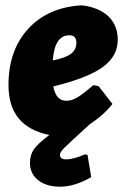

<svg xmlns="http://www.w3.org/2000/svg" viewBox="-20 -504 476 724"><path d="M207 200Q155 200 124 175.5Q93 151 93 110Q93 81 107.5 59.5Q122 38 166 5Q12 -26 12 -183Q12 -314 86 -395Q160 -476 287 -484L303 -482Q362 -471 393 -438Q424 -405 424 -354Q424 -292 367.5 -251Q311 -210 181 -178Q191 -124 230 -124Q250 -124 270.5 -136Q291 -148 332 -183L352 -179L404 -112Q370 -69 319 -36Q238 38 222 54Q206 70 206 80Q206 97 230 97Q256 97 301 78L310 80L324 164Q261 200 207 200ZM241 -371Q186 -371 179 -276Q228 -286 248 -301.5Q268 -317 268 -343Q268 -371 241 -371Z"/></svg>

Font: Alegreya Sans SC Black
Style: Italic
Weight: 900
Italic angle: -7°
Designer: Juan Pablo del Peral
Foundry: Huerta Tipografica
Version: Version 2.007